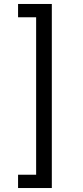

<svg xmlns="http://www.w3.org/2000/svg" viewBox="-20 -812 419 967"><path d="M71 68H162V-725H71V-792H241V135H71Z"/></svg>

Font: Noto Sans Bengali ExtraCondensed
Style: Regular
Weight: 400
Width: 2
Designer: Jelle Bosma - Monotype Design Team
Foundry: Monotype Imaging Inc.
Version: Version 2.003; ttfautohint (v1.8.4.7-5d5b)